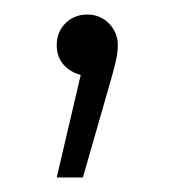

<svg xmlns="http://www.w3.org/2000/svg" viewBox="-20 -101 240 264"><path d="M142 -39Q142 -29 139.5 -18Q137 -7 133 7L94 143H58L91 2Q76 -2 67 -12.5Q58 -23 58 -39Q58 -57 70 -69Q82 -81 100 -81Q118 -81 130 -68.5Q142 -56 142 -39Z"/></svg>

Font: Montserrat Atlas Light
Style: Regular
Weight: 300
Designer: Julieta Ulanovsky
Foundry: Julieta Ulanovsky
Version: Version 7.200